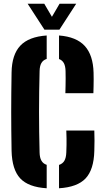

<svg xmlns="http://www.w3.org/2000/svg" viewBox="-20 -999 556 1028"><path d="M230 9Q132 3 88.2 -44Q44.5 -91 42 -191Q41 -247 40.5 -298.5Q40 -350 40 -400.2Q40 -450.5 40.5 -502.5Q41 -554.5 42 -611Q43.5 -706.5 88.8 -754.5Q134 -802.5 230 -809V-683.5Q211 -677.5 201.8 -661.8Q192.5 -646 192 -618Q190.5 -563 189.8 -508.5Q189 -454 189 -400Q189 -346 189.8 -292Q190.5 -238 192 -183Q192.5 -155 201.8 -138.8Q211 -122.5 230 -116.5ZM296 9V-116Q315.5 -122.5 324.8 -138.5Q334 -154.5 335 -183Q336 -204.5 336.2 -222.5Q336.5 -240.5 336.2 -259Q336 -277.5 335 -300H485Q486 -276 486 -245.5Q486 -215 485 -191Q482.5 -91 438.5 -44Q394.5 3 296 9ZM330 -500Q330.5 -518.5 331 -538.8Q331.5 -559 331.5 -579.2Q331.5 -599.5 331 -618Q330.5 -645 322 -660.8Q313.5 -676.5 296 -683V-809Q389 -802 433.8 -753Q478.5 -704 481 -610Q481.5 -593.5 481.5 -574.2Q481.5 -555 481 -535.8Q480.5 -516.5 480 -500ZM218 -840 128 -979H217L258 -909L299 -979H388L298 -840Z"/></svg>

Font: Big Shoulders Stencil Text Thin Black
Style: Regular
Weight: 900
Version: Version 2.001